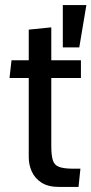

<svg xmlns="http://www.w3.org/2000/svg" viewBox="-20 -728 361 758"><path d="M213.5 10Q170 10 143.8 -7Q117.5 -24 105.5 -50.8Q93.5 -77.5 93.5 -107V-420H17.5L25.5 -490H93.5V-611L182.5 -620V-490H299.5V-420H182.5V-152Q182.5 -114 188.8 -94.8Q195 -75.5 214 -68.8Q233 -62 270.5 -62H297.5L290 10ZM228 -541V-708H321L293 -541Z"/></svg>

Font: Cabin
Style: Regular
Weight: 400
Width: 4
Designer: Pablo Impallari
Foundry: Pablo Impallari. http://www.impallari.com Igino Marini. http://www.ikern.com
Version: Version 3.001